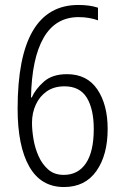

<svg xmlns="http://www.w3.org/2000/svg" viewBox="-20 -743 499 774"><path d="M51 -305Q51 -723 296 -723Q342 -723 375 -712V-661Q359 -667 339 -670.5Q319 -674 297 -674Q204 -674 156 -591Q108 -508 105 -350H108Q123 -384 157 -414Q191 -444 250 -444Q331 -444 372.5 -382.5Q414 -321 414 -223Q414 -118 368.5 -53.5Q323 11 238 11Q145 11 98 -71.5Q51 -154 51 -305ZM237 -38Q295 -38 326.5 -85Q358 -132 358 -223Q358 -303 330 -349Q302 -395 240 -395Q198 -395 169 -375Q140 -355 124.5 -321.5Q109 -288 109 -248Q109 -218 115 -182Q121 -146 135.5 -113.5Q150 -81 174.5 -59.5Q199 -38 237 -38Z"/></svg>

Font: Noto Sans Khmer UI Condensed Light
Style: Regular
Weight: 300
Width: 3
Designer: Danh Hong and the Monotype Design Team
Foundry: Monotype Imaging Inc.
Version: Version 2.002; ttfautohint (v1.8.4.7-5d5b)